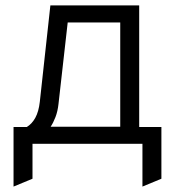

<svg xmlns="http://www.w3.org/2000/svg" viewBox="-20 -531 656 709"><path d="M30 158V-62H79Q98 -73.5 110.5 -96.2Q123 -119 127 -155L166 -511H494V-62H576V129L506 158V0H100V129ZM167 -63H424V-448H230L196 -147Q193 -120 185 -99Q177 -78 167 -63Z"/></svg>

Font: Overpass Mono Light
Style: Regular
Weight: 300
Monospace: yes
Designer: Delve Withrington, Dave Bailey
Foundry: Delve Fonts LLC
Version: Version 4.000